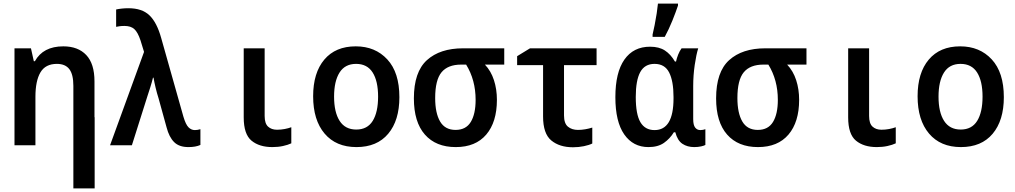

<svg xmlns="http://www.w3.org/2000/svg" viewBox="-20 -812 5670 1073"><path d="M61 0V-542H153L169 -470H175Q221 -553 334 -553Q416 -553 462 -504.5Q508 -456 508 -357V-157H509V241H390V-157V-332Q390 -396 367.5 -425.5Q345 -455 298 -455Q234 -455 206 -407.5Q178 -360 178 -271V0Z M1033 10Q981 10 953 -18Q925 -46 911 -100L866 -263Q857 -291 849.5 -322.5Q842 -354 838 -378H835Q829 -353 820 -324.5Q811 -296 804 -275L717 0H595L785 -522L765 -587Q750 -632 730.5 -649.5Q711 -667 676 -667Q660 -667 649 -665.5Q638 -664 629 -662V-759Q642 -762 660 -764Q678 -766 698 -766Q774 -766 815.5 -726Q857 -686 881 -599L1005 -160Q1018 -116 1033.5 -100.5Q1049 -85 1069 -85Q1084 -85 1100 -90V-2Q1074 10 1033 10Z M1502 10Q1429 10 1385.5 -26Q1342 -62 1342 -156V-542H1459V-164Q1459 -122 1478 -104.5Q1497 -87 1528 -87Q1550 -87 1571 -91Q1592 -95 1608 -101V-11Q1589 -2 1561.5 4Q1534 10 1502 10Z M1972 10Q1858 10 1794 -65.5Q1730 -141 1730 -274Q1730 -405 1792.5 -479Q1855 -553 1968 -553Q2077 -553 2144.5 -480Q2212 -407 2212 -269Q2212 -139 2149.5 -64.5Q2087 10 1972 10ZM1971 -88Q2033 -88 2063 -136.5Q2093 -185 2093 -272Q2093 -359 2062.5 -407Q2032 -455 1970 -455Q1908 -455 1877.5 -406.5Q1847 -358 1847 -272Q1847 -185 1878 -136.5Q1909 -88 1971 -88Z M2527 10Q2416 10 2354.5 -60Q2293 -130 2293 -262Q2293 -410 2366 -476Q2439 -542 2568 -542H2798V-451H2690Q2724 -415 2740.5 -364Q2757 -313 2757 -254Q2757 -130 2697.5 -60Q2638 10 2527 10ZM2526 -86Q2584 -86 2611 -130.5Q2638 -175 2638 -254Q2638 -365 2585 -451H2557Q2483 -451 2447.5 -408Q2412 -365 2412 -264Q2412 -180 2439.5 -133Q2467 -86 2526 -86Z M3182 11Q3107 11 3061 -27Q3015 -65 3015 -161V-448H2870V-498L2942 -542H3314V-448H3132V-167Q3132 -122 3154 -104Q3176 -86 3210 -86Q3230 -86 3250.5 -89.5Q3271 -93 3290 -99V-10Q3272 -1 3243 5Q3214 11 3182 11Z M3604 10Q3518 10 3468.5 -61Q3419 -132 3419 -269Q3419 -407 3469.5 -479Q3520 -551 3613 -551Q3663 -551 3695.5 -530Q3728 -509 3752 -468H3758Q3762 -487 3770 -507Q3778 -527 3789 -542H3882Q3871 -507 3862.5 -449Q3854 -391 3854 -331V-146Q3854 -113 3865 -99Q3876 -85 3894 -85Q3901 -85 3909 -86.5Q3917 -88 3922 -90V-2Q3916 2 3898.5 6Q3881 10 3860 10Q3821 10 3793.5 -8.5Q3766 -27 3754 -73H3746Q3724 -37 3690.5 -13.5Q3657 10 3604 10ZM3638 -85Q3744 -85 3744 -262V-270Q3744 -359 3719.5 -407Q3695 -455 3638 -455Q3583 -455 3558 -409Q3533 -363 3533 -270Q3533 -173 3559 -129Q3585 -85 3638 -85ZM3627 -619Q3632 -640 3638.5 -672Q3645 -704 3650 -737Q3655 -770 3657 -792H3769V-781Q3757 -745 3737.5 -696.5Q3718 -648 3695 -606H3627Z M4216 10Q4105 10 4043.5 -60Q3982 -130 3982 -262Q3982 -410 4055 -476Q4128 -542 4257 -542H4487V-451H4379Q4413 -415 4429.5 -364Q4446 -313 4446 -254Q4446 -130 4386.5 -60Q4327 10 4216 10ZM4215 -86Q4273 -86 4300 -130.5Q4327 -175 4327 -254Q4327 -365 4274 -451H4246Q4172 -451 4136.5 -408Q4101 -365 4101 -264Q4101 -180 4128.5 -133Q4156 -86 4215 -86Z M4880 10Q4807 10 4763.5 -26Q4720 -62 4720 -156V-542H4837V-164Q4837 -122 4856 -104.5Q4875 -87 4906 -87Q4928 -87 4949 -91Q4970 -95 4986 -101V-11Q4967 -2 4939.5 4Q4912 10 4880 10Z M5350 10Q5236 10 5172 -65.5Q5108 -141 5108 -274Q5108 -405 5170.5 -479Q5233 -553 5346 -553Q5455 -553 5522.5 -480Q5590 -407 5590 -269Q5590 -139 5527.5 -64.5Q5465 10 5350 10ZM5349 -88Q5411 -88 5441 -136.5Q5471 -185 5471 -272Q5471 -359 5440.5 -407Q5410 -455 5348 -455Q5286 -455 5255.5 -406.5Q5225 -358 5225 -272Q5225 -185 5256 -136.5Q5287 -88 5349 -88Z"/></svg>

Font: Noto Sans Mono SemiCondensed SemiBold
Style: Regular
Weight: 600
Width: 4
Designer: Monotype Design Team
Foundry: Monotype Imaging Inc.
Version: Version 2.014; ttfautohint (v1.8.4.7-5d5b)